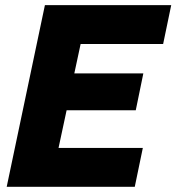

<svg xmlns="http://www.w3.org/2000/svg" viewBox="-20 -723 683 743"><path d="M5.9 0 153.8 -703.1H642.6L611.3 -552.7H292L267.6 -439H534.7L505.4 -296.4H237.8L206.5 -150.4H532.7L501.5 0Z"/></svg>

Font: Schibsted Grotesk ExtraBold
Style: Italic
Weight: 800
Italic angle: -12°
Designer: Bakken & Baeck AS, Henrik Kongsvoll
Foundry: Schibsted ASA
Version: Version 1.100; ttfautohint (v1.8.4.7-5d5b);gftools[0.9.25]